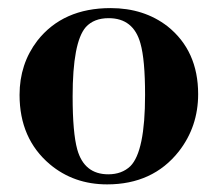

<svg xmlns="http://www.w3.org/2000/svg" viewBox="-20 -455 549 484"><path d="M163.1 -211.9Q163.1 -348.6 196.3 -386.7Q216.8 -409.2 253.9 -409.2Q316.4 -409.2 334 -345.7Q345.7 -304.7 345.7 -215.8Q345.7 -73.2 308.6 -36.1Q287.1 -15.6 252.9 -15.6Q192.4 -15.6 174.8 -78.1Q163.1 -120.1 163.1 -211.9ZM258.8 -434.6Q138.7 -434.6 74.2 -352.5Q29.3 -293.9 29.3 -215.8Q29.3 -105.5 105.5 -41Q166 9.8 250 9.8Q365.2 9.8 430.7 -73.2Q479.5 -135.7 479.5 -217.8Q479.5 -327.1 402.3 -388.7Q342.8 -434.6 258.8 -434.6Z"/></svg>

Font: Abhaya Libre ExtraBold
Style: Regular
Weight: 800
Designer: Pushpananda Ekanayake, Sol Matas, Pathum Egodawatta
Foundry: Mooniak
Version: Version 1.050 ; ttfautohint (v1.6)